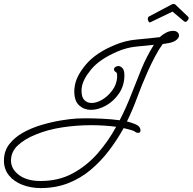

<svg xmlns="http://www.w3.org/2000/svg" viewBox="-24 -739 980 977"><path d="M183 218Q133 218 90 201.5Q47 185 21.5 153.5Q-4 122 -4 78Q-4 30 23 -5Q50 -40 93 -64Q136 -88 186.5 -103Q237 -118 285 -126Q333 -134 368 -136Q374 -136 385.5 -136.5Q397 -137 413 -137Q447 -137 494.5 -135Q542 -133 585 -127Q618 -191 643.5 -257Q669 -323 695.5 -387.5Q722 -452 759 -511Q712 -507 665 -501.5Q618 -496 574 -477Q483 -438 440 -386Q397 -334 392 -293Q391 -288 391 -283.5Q391 -279 391 -275Q391 -244 405.5 -229.5Q420 -215 442 -215Q468 -215 496.5 -232Q525 -249 547 -278.5Q569 -308 572 -344V-353Q572 -363 570.5 -366.5Q569 -370 567 -371Q556 -378 556 -386Q556 -393 563 -398Q570 -403 578 -403Q589 -403 599 -392.5Q609 -382 609 -356Q609 -304 582 -264Q555 -224 515.5 -202Q476 -180 439 -180Q404 -180 379 -202.5Q354 -225 354 -274Q354 -280 354.5 -286Q355 -292 356 -298Q363 -351 413 -410.5Q463 -470 560 -510Q614 -533 672.5 -538Q731 -543 789 -550Q804 -564 821.5 -573Q839 -582 857 -582Q871 -582 879 -575Q887 -568 887 -558Q887 -546 871.5 -534Q856 -522 818 -517Q811 -516 804 -515Q786 -491 766 -453.5Q746 -416 729 -378Q697 -306 674 -243Q651 -180 622 -121Q646 -115 663.5 -107.5Q681 -100 687 -90Q691 -83 691 -76Q691 -63 679 -63Q669 -63 660 -71Q657 -73 642.5 -77.5Q628 -82 605 -87Q572 -27 530 28Q488 83 436.5 126Q385 169 322 193.5Q259 218 183 218ZM32 78Q32 121 72.5 151.5Q113 182 183 182Q274 182 345.5 143.5Q417 105 472 42.5Q527 -20 567 -94H566Q536 -98 504 -100Q472 -102 440 -102Q367 -102 293.5 -91Q220 -80 157 -54Q102 -32 67 0.5Q32 33 32 78ZM738 -625Q734 -625 731 -631.5Q728 -638 728 -642Q728 -652 734 -655L849 -716Q854 -719 859 -719Q865 -719 868 -716L933 -654Q936 -651 936 -647Q936 -640 928 -632Q920 -624 912 -631L854 -680L748 -629Q741 -625 738 -625Z"/></svg>

Font: Meow Script
Style: Regular
Weight: 400
Designer: Robert E. Leuschke
Foundry: Robert E. Leuschke
Version: Version 1.010; ttfautohint (v1.8.3)